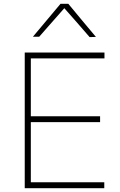

<svg xmlns="http://www.w3.org/2000/svg" viewBox="-20 -989 631 1009"><path d="M110 0V-713H529V-682H142V-378H506V-347H142V-31H528V0ZM451 -794Q417.5 -832.5 385 -870Q352 -907 318 -946Q284.5 -907.5 252 -871Q219.5 -834 186 -796H153Q189 -839 225.2 -882.2Q261.5 -925.5 298 -969H339Q375 -925.5 411.2 -882Q447.5 -838.5 484 -795Z"/></svg>

Font: Heraclito Thin
Style: Regular
Weight: 100
Designer: Kostas Bartsokas (font) & Cristiano Sobral (main changes)
Foundry: Kostas Bartsokas (font) & Cristiano Sobral (main changes)
Version: Version 1.00;July 8, 2020;FontCreator 13.0.0.2655 64-bit